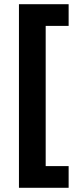

<svg xmlns="http://www.w3.org/2000/svg" viewBox="-20 -734 371 912"><path d="M306 158H70V-714H306V-611H197V55H306Z"/></svg>

Font: Noto Sans Sundanese
Style: Regular
Weight: 400
Designer: Monotype Design Team (Regular), Sérgio L. Martins (other weights)
Foundry: Monotype Imaging Inc.
Version: Version 2.003